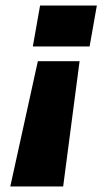

<svg xmlns="http://www.w3.org/2000/svg" viewBox="-20 -520 368 690"><path d="M124 -500H328L302 -353H98ZM116 -300H266L207 150H17Z"/></svg>

Font: Overused Grotesk Black
Style: Italic
Weight: 900
Italic angle: -10°
Version: Version 0.003